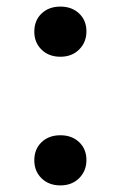

<svg xmlns="http://www.w3.org/2000/svg" viewBox="-20 -547 366 582"><path d="M163 15Q128 15 106 -6.5Q84 -28 84 -61Q84 -95 106 -116Q128 -137 163 -137Q198 -137 220 -116Q242 -95 242 -62Q242 -29 220 -7Q198 15 163 15ZM163 -375Q128 -375 106 -396.5Q84 -418 84 -451Q84 -485 106 -506Q128 -527 163 -527Q198 -527 220 -506Q242 -485 242 -452Q242 -419 220 -397Q198 -375 163 -375Z"/></svg>

Font: Literata 60pt Medium
Style: Regular
Weight: 500
Designer: Latin by Veronika Burian and Jose Scaglione. Greek by Irene Vlachou. Cyrillic by Vera Evstafieva.
Foundry: TypeTogether
Version: Version 3.103;gftools[0.9.29]